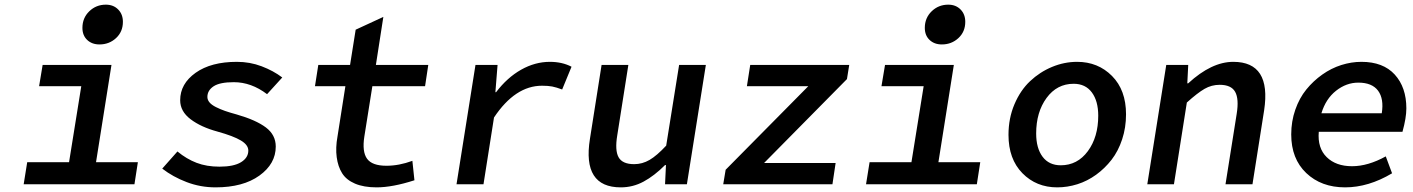

<svg xmlns="http://www.w3.org/2000/svg" viewBox="-20 -787 6036 820"><path d="M404.8 -597.2Q372.6 -597.2 352.3 -616.5Q332 -635.7 332 -668Q332 -710.4 361.3 -738.8Q390.6 -767.1 432.1 -767.1Q464.4 -767.1 484.6 -746.6Q504.9 -726.1 504.9 -693.8Q504.9 -651.4 475.6 -624.3Q446.3 -597.2 404.8 -597.2ZM81.1 0 96.2 -94.2H274.9L327.1 -418.9H147L162.1 -509.8H456.1L390.1 -94.2H568.8L554.2 0Z M900.4 13.2Q835.9 13.2 777.1 -9.3Q718.3 -31.7 672.9 -66.9L737.8 -140.1Q776.9 -107.9 819.6 -91.6Q862.3 -75.2 917.5 -75.2Q978 -75.2 1009.3 -94.2Q1040.5 -113.3 1040.5 -144Q1040.5 -168 1008.8 -187Q977.1 -206.1 908.7 -225.1Q838.4 -244.1 793.9 -277.8Q749.5 -311.5 749.5 -358.9Q749.5 -429.2 815.4 -476.1Q881.3 -522.9 991.7 -522.9Q1047.4 -522.9 1097.4 -503.9Q1147.5 -484.9 1185.5 -456.1L1120.6 -384.8Q1053.2 -436 978.5 -436Q918.9 -436 892.3 -418.5Q865.7 -400.9 865.7 -373Q865.7 -360.4 874.8 -349.6Q883.8 -338.9 902.3 -329.6Q920.9 -320.3 941.2 -313.2Q961.4 -306.2 991.7 -297.9Q1073.2 -274.4 1115.5 -242.7Q1157.7 -210.9 1157.7 -161.1Q1157.7 -87.4 1087.9 -37.1Q1018.1 13.2 900.4 13.2Z M1588.4 13.2Q1533.7 13.2 1496.3 -2.7Q1459 -18.6 1441.2 -47.1Q1423.3 -75.7 1418 -115.7Q1412.6 -155.8 1421.4 -204.1L1455.1 -418.9H1325.2L1339.4 -509.8H1475.1L1499 -660.2L1617.2 -714.8L1585.4 -509.8H1809.1L1795.4 -418.9H1570.3L1536.1 -204.1Q1525.9 -139.2 1547.6 -109.1Q1569.3 -79.1 1630.4 -79.1Q1684.1 -79.1 1741.2 -100.1L1750 -17.1Q1656.2 13.2 1588.4 13.2Z M1929.7 0 2010.7 -509.8H2105L2095.7 -393.1H2098.6Q2146 -455.6 2205.6 -489.3Q2265.1 -522.9 2328.6 -522.9Q2380.9 -522.9 2420.9 -502L2380.9 -404.8Q2356 -414.1 2338.6 -417.5Q2321.3 -420.9 2294.9 -420.9Q2180.2 -420.9 2089.8 -285.2L2044.9 0Z M2631.3 13.2Q2466.3 13.2 2499.5 -193.8L2549.3 -509.8H2663.6L2616.2 -209Q2605.5 -145 2621.8 -115.5Q2638.2 -85.9 2688.5 -85.9Q2723.1 -85.9 2754.2 -104Q2785.2 -122.1 2825.2 -165L2880.4 -509.8H2994.6L2913.6 0H2820.3L2824.2 -82H2820.3Q2774.4 -36.1 2728.8 -11.5Q2683.1 13.2 2631.3 13.2Z M3068.8 0 3079.1 -62 3432.1 -418.9H3169.9L3184.1 -509.8H3606.9L3597.2 -449.2L3243.2 -90.8H3548.8L3535.2 0Z M4002.4 -597.2Q3970.2 -597.2 3950 -616.5Q3929.7 -635.7 3929.7 -668Q3929.7 -710.4 3959 -738.8Q3988.3 -767.1 4029.8 -767.1Q4062 -767.1 4082.3 -746.6Q4102.5 -726.1 4102.5 -693.8Q4102.5 -651.4 4073.2 -624.3Q4043.9 -597.2 4002.4 -597.2ZM3678.7 0 3693.8 -94.2H3872.6L3924.8 -418.9H3744.6L3759.8 -509.8H4053.7L3987.8 -94.2H4166.5L4151.9 0Z M4495.1 13.2Q4405.8 13.2 4346.4 -47.4Q4287.1 -107.9 4287.1 -210.9Q4287.1 -281.7 4312.5 -341.6Q4337.9 -401.4 4379.4 -440.4Q4420.9 -479.5 4473.1 -501.2Q4525.4 -522.9 4580.1 -522.9Q4669.4 -522.9 4729.2 -462.6Q4789.1 -402.3 4789.1 -298.8Q4789.1 -242.2 4772.5 -191.9Q4755.9 -141.6 4727.3 -104.7Q4698.7 -67.9 4661.4 -40.8Q4624 -13.7 4581.3 -0.2Q4538.6 13.2 4495.1 13.2ZM4510.3 -81.1Q4581.5 -81.1 4626 -141.4Q4670.4 -201.7 4670.4 -293Q4670.4 -355.5 4643.1 -392.3Q4615.7 -429.2 4565.4 -429.2Q4494.1 -429.2 4449.7 -368.7Q4405.3 -308.1 4405.3 -216.8Q4405.3 -154.3 4432.6 -117.7Q4460 -81.1 4510.3 -81.1Z M4879.9 0 4960.9 -509.8H5054.7L5050.8 -431.2H5054.7Q5154.3 -522.9 5247.1 -522.9Q5410.2 -522.9 5378.9 -315.9L5329.1 0H5213.9L5261.7 -300.8Q5272 -364.7 5255.1 -394.8Q5238.3 -424.8 5189 -424.8Q5154.3 -424.8 5124.3 -407.5Q5094.2 -390.1 5048.8 -349.1L4993.7 0Z M5724.6 13.2Q5623 13.2 5558.8 -47.9Q5494.6 -108.9 5494.6 -212.9Q5494.6 -268.6 5512 -318.4Q5529.3 -368.2 5559.1 -404.8Q5588.9 -441.4 5627.2 -468.5Q5665.5 -495.6 5708.5 -509.3Q5751.5 -522.9 5794.4 -522.9Q5887.2 -522.9 5936.8 -468.5Q5986.3 -414.1 5986.3 -324.2Q5986.3 -283.7 5969.7 -224.1H5612.3Q5606.4 -154.8 5646 -116Q5685.5 -77.1 5754.4 -77.1Q5822.3 -77.1 5898.4 -119.1L5925.3 -46.9Q5824.7 13.2 5724.6 13.2ZM5623.5 -303.2H5881.3Q5891.1 -365.2 5865.5 -399.7Q5839.8 -434.1 5781.2 -434.1Q5730 -434.1 5686 -399.4Q5642.1 -364.7 5623.5 -303.2Z"/></svg>

Font: Office Code Pro Medium Italic
Style: Regular
Weight: 500
Italic angle: -9°
Designer: Nathan Rutzky & Paul D. Hunt
Foundry: Adobe Systems Incorporated
Version: Version 1.004;PS 001.004;hotconv 1.0.70;makeotf.lib2.5.58329